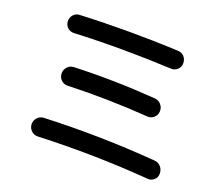

<svg xmlns="http://www.w3.org/2000/svg" viewBox="-107 -885 1215 1054"><g transform="rotate(15 500.0 -357.5)"><path d="M171.9 -40Q149.4 -41 134.8 -57.6Q120.1 -74.2 121.1 -96.2Q122.1 -118.2 138.7 -133.3Q155.3 -148.4 176.8 -147.5Q506.8 -131.8 825.2 -78.1Q847.7 -74.2 860.4 -56.6Q873 -39.1 871.1 -15.6Q869.1 6.8 851.6 19.5Q834 32.2 813.5 28.3Q498 -24.4 171.9 -40ZM738.3 -408.2Q760.7 -404.3 773.4 -386.2Q786.1 -368.2 783.2 -346.2Q780.3 -324.2 762.7 -311Q745.1 -297.9 722.7 -301.8Q484.4 -339.8 256.8 -351.6Q234.4 -353.5 220.7 -369.6Q207 -385.7 208 -408.2Q210 -430.7 226.1 -445.3Q242.2 -460 263.7 -459Q498 -447.3 738.3 -408.2ZM781.2 -588.9Q482.4 -628.9 216.8 -639.6Q194.3 -640.6 180.2 -656.2Q166 -671.9 167 -693.8Q168 -715.8 183.6 -730.5Q199.2 -745.1 220.7 -744.1Q512.7 -731.4 793.9 -693.4Q816.4 -690.4 828.6 -673.3Q840.8 -656.2 838.9 -634.3Q836.9 -612.3 819.8 -599.1Q802.7 -585.9 781.2 -588.9Z"/></g></svg>

Font: Rounded Mgen+ 1mn medium
Style: Regular
Weight: 500
Designer: [Source Han Sans]
Ryoko NISHIZUKA  (kana & ideographs); Paul D. Hunt (Latin, Greek & Cyrillic); Wenlong ZHANG  (bopomofo
Version: Version 1.059.20150602